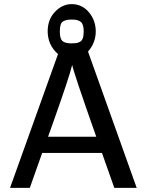

<svg xmlns="http://www.w3.org/2000/svg" viewBox="-20 -914 715 934"><path d="M28.8 0 262.2 -650.9Q212.4 -694.8 211.9 -761.2Q211.9 -819.3 247.6 -856.7Q283.2 -894 329.1 -894Q378.9 -894 412.4 -854.5Q445.8 -814.9 445.8 -761.2Q445.8 -706.1 408.2 -663.1L645 0H536.1L476.1 -169.9H185.1L125 0ZM213.9 -249H448.2Q338.4 -560.1 331.1 -598.1Q323.2 -565.9 301.5 -500.5Q279.8 -435.1 248.3 -345.9Q216.8 -256.8 213.9 -249ZM271 -759.8Q271 -725.6 283.9 -714.4Q296.9 -703.1 325.2 -703.1Q342.3 -703.1 350.1 -704.1Q357.9 -705.1 367.9 -710Q377.9 -714.8 382.6 -727.5Q387.2 -740.2 387.2 -761.2Q387.2 -795.4 373.5 -807.1Q359.9 -818.8 332 -818.8Q315.9 -818.8 307.4 -817.4Q298.8 -815.9 288.8 -811Q278.8 -806.2 274.9 -793.5Q271 -780.8 271 -759.8Z"/></svg>

Font: CMU Bright
Style: SemiBold
Weight: 600
Version: Version 0.7.0